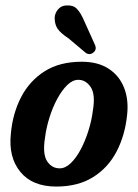

<svg xmlns="http://www.w3.org/2000/svg" viewBox="-20 -677 507 706"><path d="M280.5 -450Q340 -450 379.2 -424.5Q418.5 -399 436 -355Q453.5 -311 447.5 -255.5Q440 -180 408.8 -120Q377.5 -60 322 -25.5Q266.5 9 187 9Q99 9 54.8 -45Q10.5 -99 20 -186Q26.5 -259 57.2 -319Q88 -379 143.5 -414.5Q199 -450 280.5 -450ZM199.5 -58Q220.5 -58 240.2 -77Q260 -96 276.8 -127.5Q293.5 -159 305.2 -196.5Q317 -234 321.5 -270.5Q331.5 -330 313.5 -356.8Q295.5 -383.5 268 -383.5Q247 -383.5 227.2 -364.2Q207.5 -345 190.5 -313.5Q173.5 -282 161.8 -244.5Q150 -207 145.5 -170.5Q136 -110.5 153.2 -84.2Q170.5 -58 199.5 -58ZM288 -603.5 329 -512.5Q337 -495 323.5 -484Q310 -473 295.5 -482.5L232.5 -535.5Q203 -555 192 -571Q181 -587 181 -611.5Q181.5 -628 193.5 -642.5Q205.5 -657 225.5 -657Q249.5 -658.5 263 -644.2Q276.5 -630 288 -603.5Z"/></svg>

Font: Fraunces 144pt S100 SemiBold
Style: Italic
Weight: 600
Italic angle: -16°
Version: Version 1.000; ttfautohint (v1.8.3)